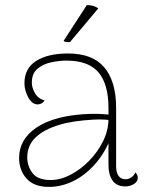

<svg xmlns="http://www.w3.org/2000/svg" viewBox="-20 -722 574 754"><path d="M473 10Q438 10 422 -13Q406 -36 406 -73V-206L420 -194Q397 -129 357.5 -82.5Q318 -36 270 -12Q222 12 173 12Q113 12 84 -21Q55 -54 55 -102Q55 -138 72 -168Q89 -198 124 -221.5Q159 -245 212 -259Q256 -270 308 -273.5Q360 -277 406 -272V-298Q406 -391 367 -437.5Q328 -484 241 -484Q212 -484 180 -477Q148 -470 126.5 -451.5Q105 -433 105 -397Q105 -378 117.5 -356Q130 -334 155 -328Q149 -318 141 -315Q133 -312 128 -312Q106 -312 91 -339.5Q76 -367 76 -395Q76 -454 122.5 -483Q169 -512 247 -512Q344 -512 390 -457Q436 -402 436 -298V-71Q436 -18 474 -18Q484 -18 495 -25Q506 -32 512 -45Q517 -39 519 -34Q521 -29 521 -24Q521 -8 505.5 1Q490 10 473 10ZM179 -15Q217 -15 256.5 -35.5Q296 -56 329.5 -90Q363 -124 384 -166Q405 -208 406 -251Q379 -254 343.5 -252Q308 -250 273.5 -245Q239 -240 214 -232Q153 -214 120 -182.5Q87 -151 87 -104Q87 -70 107.5 -42.5Q128 -15 179 -15ZM366 -689 255 -557Q250 -556 241 -557Q232 -558 230 -562L321 -702Q331 -702 338.5 -700.5Q346 -699 352.5 -696.5Q359 -694 366 -689Z"/></svg>

Font: Arima Thin Thin
Style: Regular
Weight: 250
Version: Version 1.100